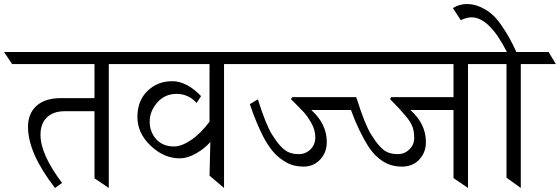

<svg xmlns="http://www.w3.org/2000/svg" viewBox="-80 -933 2779 953"><path d="M460 -615V0L389 -48V-381H242Q184 -381 152.5 -350Q121 -319 121 -264Q121 -167 228 -25L193 0Q59 -173 59 -303Q59 -370 101.5 -408Q144 -446 223 -446H389V-615H-20L-60 -675H573L614 -615Z M1032 -615V0L960 -61L964 -228Q935 -195 892.5 -171Q850 -147 812 -147Q734 -147 668 -209.5Q602 -272 602 -352.5Q602 -433 652 -481.5Q702 -530 774.5 -530Q847 -530 918 -456L896 -422Q855 -467 796.5 -467Q738 -467 700.5 -424Q663 -381 663 -329.5Q663 -278 695.5 -242Q728 -206 784 -206Q821 -206 868.5 -238Q916 -270 960 -329V-615H533L492 -675H1145L1186 -615Z M2243 -615V0L2171 -49V-387H1957Q2034 -318 2034 -228Q2034 -176 2001 -141Q1968 -106 1915.5 -106Q1863 -106 1822.5 -131Q1782 -156 1751 -202Q1700 -282 1662 -387H1465Q1542 -318 1542 -228Q1542 -176 1509 -141Q1476 -106 1426.5 -106Q1377 -106 1340 -127.5Q1303 -149 1277.5 -178Q1252 -207 1227 -254Q1192 -322 1160 -416L1200 -440Q1239 -315 1271 -264Q1312 -198 1347 -180Q1370 -168 1403.5 -168Q1437 -168 1461 -191.5Q1485 -215 1485 -251.5Q1485 -288 1465 -323Q1445 -358 1427 -377Q1409 -396 1388 -417L1364 -441L1371 -451H1688L1691 -440H1692Q1731 -315 1763 -264Q1804 -198 1838 -180Q1861 -168 1894.5 -168Q1928 -168 1952 -191.5Q1976 -215 1976 -248.5Q1976 -282 1966.5 -306Q1957 -330 1933 -358Q1905 -392 1856 -441L1862 -451H2171V-615H1106L1065 -675H2357L2397 -615Z M2505 -615V0L2434 -51V-615H2295L2258 -675H2436Q2349 -847 2260 -847Q2238 -847 2207 -833L2168 -893Q2200 -913 2237 -913Q2274 -913 2308.5 -896.5Q2343 -880 2367 -857.5Q2391 -835 2415 -798Q2450 -748 2483 -675H2643L2679 -615Z"/></svg>

Font: Halant
Style: Regular
Weight: 400
Designer: Hitesh Malaviya (Devanagari), Satya Rajpurohit (Latin)
Foundry: Indian Type Foundry
Version: Version 1.101;PS 1.0;hotconv 1.0.78;makeotf.lib2.5.61930; tt